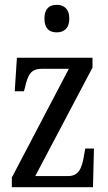

<svg xmlns="http://www.w3.org/2000/svg" viewBox="-20 -775 448 795"><path d="M215 -641C243 -641 267 -656 267 -698C267 -740 243 -755 215 -755C185 -755 164 -740 164 -698C164 -656 185 -641 215 -641ZM29 0H365L369 -160H333L328 -132C319 -75 304 -46 262 -46H126L363 -495V-536H50L41 -397H79L83 -411C95 -463 106 -490 152 -490H265L29 -40Z"/></svg>

Font: Noto Serif Tamil ExtraCondensed
Style: Italic
Weight: 400
Width: 2
Italic angle: -12°
Designer: Indian Type Foundry, Tom Grace, and the Monotype Design Team
Foundry: Monotype Imaging Inc.
Version: Version 2.003